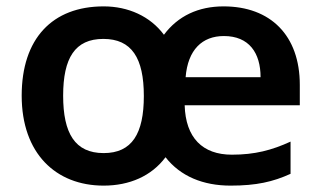

<svg xmlns="http://www.w3.org/2000/svg" viewBox="-20 -572 1006 602"><path d="M681 -552C602 -552 538 -522 494 -463C451 -521 382 -552 305 -552C144 -552 48 -451 48 -272C48 -91 155 10 305 10C386 10 455 -20 499 -79C546 -19 617 10 703 10C784 10 836 -2 891 -27V-128C832 -101 779 -87 707 -87C615 -87 562 -140 559 -242H920V-306C920 -461 828 -552 681 -552ZM682 -459C761 -459 797 -406 797 -330H562C569 -416 614 -459 682 -459ZM304 -450C393 -450 431 -390 431 -271C431 -153 394 -92 305 -92C215 -92 178 -154 178 -272C178 -390 215 -450 304 -450Z"/></svg>

Font: Noto Sans Gunjala Gondi Semibold
Style: Regular
Weight: 400
Designer: Ek Type
Foundry: Ek Type
Version: Version 1.004